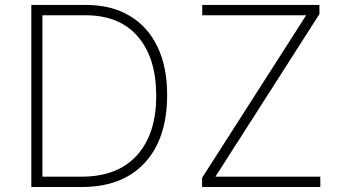

<svg xmlns="http://www.w3.org/2000/svg" viewBox="-20 -747 1368 767"><path d="M306.8 0H105.1V-727.3H322.4Q424.7 -727.3 497.5 -684.1Q570.3 -641 609.2 -560Q648.1 -479 647.7 -366.1Q647.4 -193.2 558.2 -96.6Q469.1 0 306.8 0ZM149.5 -41.2H305Q451 -41.2 527.9 -127.5Q604.8 -213.8 604 -366.1Q603.7 -516 530.7 -601Q457.7 -686.1 320.7 -686.1H149.5ZM787.3 0V-36.6L1203.1 -686.1H788V-727.3H1256V-690.7L840.6 -41.2H1259.6V0Z"/></svg>

Font: Inter UI Extra Light
Style: Regular
Weight: 200
Designer: Rasmus Andersson
Foundry: rsms
Version: 3.2;8d6f07862